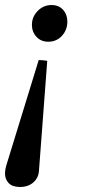

<svg xmlns="http://www.w3.org/2000/svg" viewBox="-22 -501 352 764"><path d="M166 -259 133 179Q131 207 110.5 225Q90 243 58 243Q27 243 12.5 227.5Q-2 212 -2 190Q-2 174 3.5 156Q9 138 13 125L132 -262Q148 -262 166 -259ZM170 -335Q141 -335 123 -354.5Q105 -374 105 -402Q105 -434 128 -457.5Q151 -481 183 -481Q212 -481 229 -462Q246 -443 246 -415Q246 -382 224.5 -358.5Q203 -335 170 -335Z"/></svg>

Font: Tiro Tamil
Style: Italic
Weight: 400
Italic angle: -11°
Designer: Tamil: Fernando Mello & Fiona Ross, assisted by Kaja Sojewska. Latin: John Hudson with Paul Hanslow, assisted by Kaja So
Foundry: Tiro Typeworks Ltd.
Version: Version 1.52